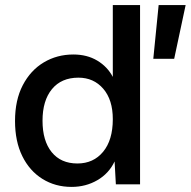

<svg xmlns="http://www.w3.org/2000/svg" viewBox="-20 -724 749 754"><path d="M709 -704 664 -493H582L603 -704ZM261 10Q197 10 146.5 -21.5Q96 -53 67.5 -111Q39 -169 39 -249Q39 -331 69.5 -389.5Q100 -448 152 -479Q204 -510 268 -510Q322 -510 362 -486Q402 -462 423 -422V-704H530V0H435L430 -90Q408 -43 362.5 -16.5Q317 10 261 10ZM284 -82Q347 -82 385 -128Q423 -174 423 -256Q423 -332 385.5 -375.5Q348 -419 288 -419Q221 -419 184 -374Q147 -329 147 -250Q147 -171 183 -126.5Q219 -82 284 -82Z"/></svg>

Font: Prodigy Sans Medium
Style: Regular
Weight: 500
Designer: Wei Huang
Foundry: Wei Huang
Version: Version 1.003; ttfautohint (v1.8.3)